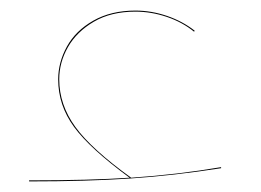

<svg xmlns="http://www.w3.org/2000/svg" viewBox="-20 -343 493 363"><path d="M398 -27V-25Q308 -11 226 -5.5Q144 0 35 0V-2Q151 -2 225 -7Q150 -62 120 -103Q90 -144 90 -193Q90 -225 106.5 -255Q123 -285 156.5 -304Q190 -323 236 -323Q266 -323 295.5 -313Q325 -303 348 -285L347 -283Q325 -301 295.5 -311Q266 -321 236 -321Q190 -321 157.5 -302Q125 -283 108.5 -254Q92 -225 92 -193Q92 -145 122.5 -103Q153 -61 228 -7Q316 -13 398 -27Z"/></svg>

Font: FiraGO Two
Style: Regular
Weight: 100
Designer: bBox Type
Foundry: bBox Type GmbH
Version: Version 1.001